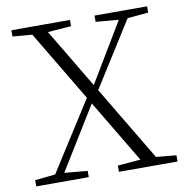

<svg xmlns="http://www.w3.org/2000/svg" viewBox="-81 -801 851 878"><g transform="rotate(-10 345.0 -361.5)"><path d="M17 0V-29L124 -40H142L261 -29V0ZM87 0 327 -377 352 -354H347L340 -341L130 0ZM401 0V-29L532 -40H553L673 -29V0ZM364 -371 341 -393H345L352 -403L544 -723H586ZM530 0 98 -723H170L602 0ZM29 -694V-723H301V-694L169 -684H148ZM415 -694V-723H659V-694L549 -684H532Z"/></g></svg>

Font: Noto Serif KR
Style: Regular
Weight: 200
Designer: Ryoko NISHIZUKA 西塚涼子 (kana & ideographs); Frank Grießhammer (Latin, Greek & Cyrillic); Wenlong ZHANG 张文龙 (bopomofo); San
Foundry: Adobe
Version: Version 2.001;hotconv 1.1.0;makeotfexe 2.6.0